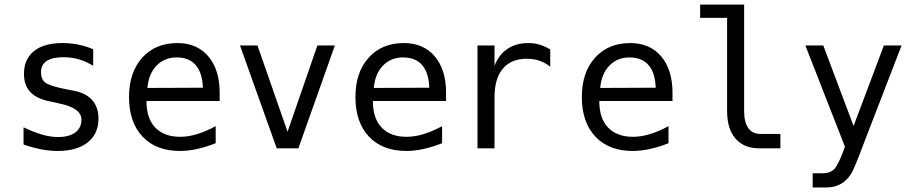

<svg xmlns="http://www.w3.org/2000/svg" viewBox="-20 -655 4040 848"><path d="M391.6 -437.5V-364.3Q360.4 -383.8 328.1 -393.1Q295.9 -402.3 261.7 -402.3Q210.9 -402.3 186 -385.7Q161.1 -369.1 161.1 -335.9Q161.1 -305.7 179.7 -290.5Q198.2 -275.4 272.5 -260.7L302.7 -254.9Q358.4 -245.1 386.7 -213.4Q415 -181.6 415 -130.9Q415 -64.5 367.7 -26.4Q320.3 11.7 234.4 11.7Q200.2 11.7 163.6 4.9Q127 -2 84 -16.6V-92.8Q126 -72.3 164.1 -61Q202.1 -49.8 236.3 -49.8Q286.1 -49.8 313 -70.3Q339.8 -90.8 339.8 -126Q339.8 -178.7 240.2 -198.2L237.3 -199.2L210 -205.1Q144.5 -216.8 115.2 -247.1Q85.9 -277.3 85.9 -328.1Q85.9 -393.6 129.9 -429.2Q173.8 -464.8 255.9 -464.8Q292 -464.8 325.7 -458Q359.4 -451.2 391.6 -437.5Z M950.2 -245.1V-209H627V-207Q627 -131.8 666 -91.3Q705.1 -50.8 775.4 -50.8Q811.5 -50.8 850.1 -62.5Q888.7 -74.2 932.6 -97.7V-22.5Q890.6 -5.9 851.1 2.9Q811.5 11.7 774.4 11.7Q668.9 11.7 609.4 -51.8Q549.8 -115.2 549.8 -226.6Q549.8 -335 607.9 -399.9Q666 -464.8 763.7 -464.8Q850.6 -464.8 900.4 -405.8Q950.2 -346.7 950.2 -245.1ZM876 -267.6Q874 -333 844.7 -367.2Q815.4 -401.4 759.8 -401.4Q707 -401.4 671.9 -365.7Q636.7 -330.1 630.9 -266.6Z M1040 -454.1H1117.2L1250 -73.2L1381.8 -454.1H1459L1297.9 0H1202.1Z M1950.2 -245.1V-209H1627V-207Q1627 -131.8 1666 -91.3Q1705.1 -50.8 1775.4 -50.8Q1811.5 -50.8 1850.1 -62.5Q1888.7 -74.2 1932.6 -97.7V-22.5Q1890.6 -5.9 1851.1 2.9Q1811.5 11.7 1774.4 11.7Q1668.9 11.7 1609.4 -51.8Q1549.8 -115.2 1549.8 -226.6Q1549.8 -335 1607.9 -399.9Q1666 -464.8 1763.7 -464.8Q1850.6 -464.8 1900.4 -405.8Q1950.2 -346.7 1950.2 -245.1ZM1876 -267.6Q1874 -333 1844.7 -367.2Q1815.4 -401.4 1759.8 -401.4Q1707 -401.4 1671.9 -365.7Q1636.7 -330.1 1630.9 -266.6Z M2410.2 -360.4Q2386.7 -378.9 2361.8 -387.2Q2336.9 -395.5 2306.6 -395.5Q2237.3 -395.5 2200.7 -351.6Q2164.1 -307.6 2164.1 -225.6V0H2088.9V-454.1H2164.1V-364.3Q2182.6 -413.1 2221.2 -439Q2259.8 -464.8 2312.5 -464.8Q2340.8 -464.8 2364.3 -457.5Q2387.7 -450.2 2410.2 -436.5Z M2950.2 -245.1V-209H2627V-207Q2627 -131.8 2666 -91.3Q2705.1 -50.8 2775.4 -50.8Q2811.5 -50.8 2850.1 -62.5Q2888.7 -74.2 2932.6 -97.7V-22.5Q2890.6 -5.9 2851.1 2.9Q2811.5 11.7 2774.4 11.7Q2668.9 11.7 2609.4 -51.8Q2549.8 -115.2 2549.8 -226.6Q2549.8 -335 2607.9 -399.9Q2666 -464.8 2763.7 -464.8Q2850.6 -464.8 2900.4 -405.8Q2950.2 -346.7 2950.2 -245.1ZM2876 -267.6Q2874 -333 2844.7 -367.2Q2815.4 -401.4 2759.8 -401.4Q2707 -401.4 2671.9 -365.7Q2636.7 -330.1 2630.9 -266.6Z M3266.6 -164.1Q3266.6 -114.3 3285.2 -88.9Q3303.7 -63.5 3338.9 -63.5H3426.8V0H3332Q3265.6 0 3228.5 -43Q3191.4 -85.9 3191.4 -164.1V-576.2H3072.3V-634.8H3266.6Z M3842.8 -145.5Q3824.2 -97.7 3794.9 -21.5Q3754.9 85.9 3741.2 109.4Q3722.7 140.6 3694.8 156.7Q3667 172.9 3629.9 172.9H3569.3V110.4H3613.3Q3646.5 110.4 3665 91.3Q3683.6 72.3 3711.9 -6.8L3537.1 -454.1H3616.2L3750 -98.6L3883.8 -454.1H3961.9Z"/></svg>

Font: BabelStone Mayan Numerals
Style: Regular
Weight: 400
Designer: Andrew West
Foundry: BabelStone
Version: Version 11.000 June 09, 2018